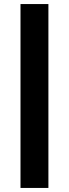

<svg xmlns="http://www.w3.org/2000/svg" viewBox="-20 -796 340 946"><path d="M81 130V-776H218.5V130Z"/></svg>

Font: Outfit Thin
Style: Regular
Weight: 100
Designer: Rodrigo Fuenzalida
Foundry: fragTYPE
Version: Version 1.000